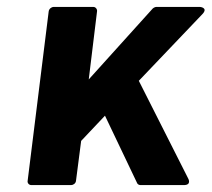

<svg xmlns="http://www.w3.org/2000/svg" viewBox="-20 -524 613 556"><path d="M60 0C59 5 63 12 71 12H186C191 12 199 8 200 0L215 -116L284 -189L377 6C378 9 382 12 387 12H512C536 12 525 -7 525 -7L382 -290L566 -483C584 -502 559 -504 559 -504H433C430 -504 425 -502 422 -499L237 -294L261 -491C262 -496 258 -504 250 -504H135C130 -504 122 -499 121 -491Z"/></svg>

Font: Falling Sky
Style: BdObl
Weight: 700
Designer: Paul D. Hunt
Foundry: Adobe Systems Incorporated
Version: Version 1.02